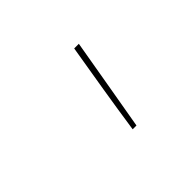

<svg xmlns="http://www.w3.org/2000/svg" viewBox="-72 -929 643 643"><g transform="rotate(-45 250.0 -607.0)"><path d="M258 -442Q270 -524 283.5 -606.5Q297 -689 311 -772H333Q319 -689 304.5 -606.5Q290 -524 276 -442Z"/></g></svg>

Font: Iosevka Thin Oblique
Style: Regular
Weight: 100
Italic angle: -9°
Monospace: yes
Designer: Belleve Invis
Foundry: Belleve Invis
Version: Version 32.5.0; ttfautohint (v1.8.4)